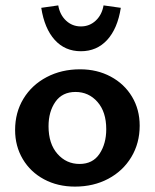

<svg xmlns="http://www.w3.org/2000/svg" viewBox="-20 -685 574 712"><path d="M133 -656 196 -665Q202 -630 225 -608.5Q248 -587 280 -587Q312 -587 335 -608.5Q358 -630 364 -665L428 -656Q416 -579 377.5 -537Q339 -495 280 -495Q221 -495 183 -537Q145 -579 133 -656ZM36 -203Q36 -268 67 -319Q98 -370 153 -399Q208 -428 277 -428Q340 -428 390.5 -401Q441 -374 469.5 -326.5Q498 -279 498 -219Q498 -154 467 -102.5Q436 -51 381.5 -22Q327 7 258 7Q194 7 143.5 -20Q93 -47 64.5 -95Q36 -143 36 -203ZM374 -206Q374 -270 341.5 -307Q309 -344 260 -344Q211 -344 185.5 -307.5Q160 -271 160 -217Q160 -152 193 -114.5Q226 -77 275 -77Q324 -77 349 -114.5Q374 -152 374 -206Z"/></svg>

Font: Ysabeau Infant
Style: Bold
Weight: 700
Designer: Christian Thalmann (Catharsis Fonts)
Version: Version 0.003